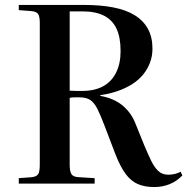

<svg xmlns="http://www.w3.org/2000/svg" viewBox="-20 -743 758 777"><path d="M604 14Q566 14 538 2Q510 -10 488.5 -39Q467 -68 447 -119L402 -237Q386 -279 373.5 -303.5Q361 -328 345 -338.5Q329 -349 302 -349Q290 -349 280 -349Q270 -349 262 -347V-76Q262 -50 269 -38.5Q276 -27 299 -26L363 -22V0H56V-22L110 -26Q129 -29 135 -39Q141 -49 141 -78V-651Q141 -676 134.5 -686Q128 -696 108 -698L56 -702V-723H321Q387 -723 438.5 -713Q490 -703 525 -681.5Q560 -660 578.5 -626.5Q597 -593 597 -546Q597 -516 587 -489.5Q577 -463 559 -441Q541 -419 515 -402.5Q489 -386 456 -374.5Q423 -363 386 -358V-355Q441 -345 475.5 -316.5Q510 -288 527 -246L565 -152Q579 -119 591.5 -93Q604 -67 620 -51.5Q636 -36 661 -36Q675 -36 687.5 -39Q700 -42 711 -48L718 -33Q696 -10 667 2Q638 14 604 14ZM312 -375Q363 -375 397.5 -394Q432 -413 450 -449.5Q468 -486 468 -536Q468 -592 451.5 -627Q435 -662 401 -679.5Q367 -697 313 -697H262V-376Q279 -375 291 -375Q303 -375 312 -375Z"/></svg>

Font: Literata 60pt Medium
Style: Regular
Weight: 500
Designer: Latin by Veronika Burian and Jose Scaglione. Greek by Irene Vlachou. Cyrillic by Vera Evstafieva.
Foundry: TypeTogether
Version: Version 3.103;gftools[0.9.29]